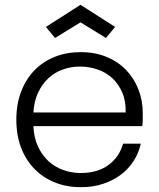

<svg xmlns="http://www.w3.org/2000/svg" viewBox="-20 -771 662 799"><path d="M313 -494Q276 -494 242 -482Q208 -470 182 -446Q156 -422 139 -386.5Q122 -351 119 -303H503Q504 -351 488.5 -386.5Q473 -422 447 -446Q421 -470 386 -482Q351 -494 313 -494ZM566 -173Q557 -134 536 -101Q515 -68 483 -44Q451 -20 409 -6Q367 8 316 8Q258 8 209 -11.5Q160 -31 124 -67.5Q88 -104 68 -156Q48 -208 48 -273Q48 -338 68 -390Q88 -442 123.5 -478.5Q159 -515 208 -534.5Q257 -554 316 -554Q376 -554 424 -534Q472 -514 505 -479.5Q538 -445 556 -399Q574 -353 574 -301Q574 -284 574 -272Q574 -260 572 -246H119Q121 -198 138 -161.5Q155 -125 181.5 -100.5Q208 -76 243 -63.5Q278 -51 316 -51Q386 -51 431.5 -84.5Q477 -118 492 -173ZM459 -659 421 -613 315 -678 209 -613 171 -659 315 -751Z"/></svg>

Font: SVN-Poppins Light
Style: Regular
Weight: 300
Designer: Ninad Kale (Devanagari), Jonny Pinhorn (Latin)
Foundry: Indian Type Foundry
Version: Version 3.002 2017; ttfautohint (v1.8.3)